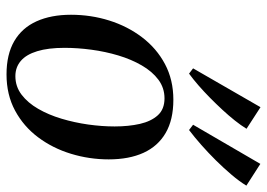

<svg xmlns="http://www.w3.org/2000/svg" viewBox="-140 -706 858 618"><g transform="rotate(90 289.0 -397.0)"><path d="M301 -526Q365.5 -526 408 -501.2Q450.5 -476.5 471.8 -430Q493 -383.5 493 -318Q493 -255.5 475 -196.5Q457 -137.5 422 -90.8Q387 -44 336 -16.5Q285 11 219.5 11Q155 11 112.2 -14Q69.5 -39 48.5 -85.8Q27.5 -132.5 27.5 -196.5Q27.5 -260.5 46 -319.5Q64.5 -378.5 100 -425.2Q135.5 -472 186.2 -499Q237 -526 301 -526ZM296.5 -497.5Q263 -497.5 236.5 -477.8Q210 -458 190.5 -424.2Q171 -390.5 158.5 -348.8Q146 -307 140 -262.2Q134 -217.5 134 -175.5Q134 -123 144.8 -87.8Q155.5 -52.5 176 -35Q196.5 -17.5 225 -17.5Q258.5 -17.5 284.8 -37.5Q311 -57.5 330.2 -90.8Q349.5 -124 362 -165.8Q374.5 -207.5 380.8 -251.8Q387 -296 387 -337Q387 -382 378.8 -418.2Q370.5 -454.5 351 -476Q331.5 -497.5 296.5 -497.5ZM217 -576.5 200 -589.5 325 -806.5 394.5 -761.5Q383.5 -743.5 367.8 -723.8Q352 -704 333.5 -684Q315 -664 295 -644.2Q275 -624.5 255.2 -607.2Q235.5 -590 217 -576.5ZM398.5 -576.5 381.5 -589.5 507.5 -806 577.5 -761Q563.5 -738 542.2 -713Q521 -688 496.5 -663.2Q472 -638.5 446.5 -616Q421 -593.5 398.5 -576.5Z"/></g></svg>

Font: Merriweather 120pt
Style: Italic
Weight: 400
Italic angle: -7.8°
Version: Version 2.101